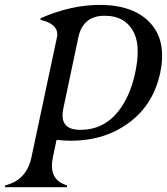

<svg xmlns="http://www.w3.org/2000/svg" viewBox="-38 -567 685 787"><path d="M291 -34.7Q386.2 -34.7 446.3 -109.9Q495.6 -171.9 516.1 -268.6Q526.4 -317.4 526.4 -355.5Q526.4 -397.9 513.7 -427.2Q480.5 -502.4 390.6 -502.4Q302.2 -502.4 283.2 -414.1L221.7 -123Q218.3 -107.4 218.3 -94.7Q218.3 -34.7 291 -34.7ZM-18.1 200.2 -16.6 192.9Q71.3 170.9 90.8 78.1L195.3 -413.6Q196.8 -420.4 196.8 -426.8Q196.8 -469.7 127.4 -485.8L128.9 -492.7Q253.9 -546.9 370.6 -546.9Q513.7 -546.9 582 -468.3Q626.5 -417 626.5 -338.9Q626.5 -306.2 618.7 -268.6Q591.8 -142.1 497.1 -68.8Q395.5 9.8 252.4 9.8Q222.7 9.8 193.8 6.3L178.7 78.1Q174.8 97.2 174.8 112.8Q174.8 175.3 237.3 192.9L235.8 200.2Z"/></svg>

Font: Modern Antiqua
Style: Book Oblique
Weight: 400
Italic angle: -12°
Designer: Wojciech Kalinowski "wmk69" (wmk69@o2.pl)
Foundry: Wojciech Kalinowski "wmk69" (wmk69@o2.pl)
Version: Version 3.1.0; 2021-05-28